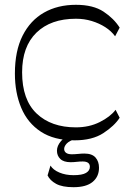

<svg xmlns="http://www.w3.org/2000/svg" viewBox="-20 -576 552 799"><path d="M290 8Q205 8 150 -28Q95 -64 68.5 -127Q42 -190 42 -270Q42 -364 74 -427.5Q106 -491 163 -523.5Q220 -556 296 -556Q368 -556 411 -527.5Q454 -499 478 -461L459 -425Q443 -447 418 -463Q393 -479 362 -488.5Q331 -498 296 -498Q191 -498 131.5 -440Q72 -382 72 -275Q72 -161 132.5 -103.5Q193 -46 296 -46Q351 -46 395 -68Q439 -90 461 -119L478 -86Q456 -52 410 -22Q364 8 290 8ZM286 203Q239 203 213.5 189Q188 175 178 154L190 113Q201 131 227 142Q253 153 286 153Q322 153 338 143.5Q354 134 354 118Q354 96 324 96Q312 96 299 97.5Q286 99 274 99Q245 99 231 85.5Q217 72 217 51Q217 31 233.5 11.5Q250 -8 293 -19L299 0Q268 10 257.5 21.5Q247 33 247 44Q247 54 255 60Q263 66 279 66Q291 66 305.5 64.5Q320 63 331 63Q363 63 377.5 79.5Q392 96 392 122Q392 159 365.5 181Q339 203 286 203Z"/></svg>

Font: Savate ExtraLight
Style: Regular
Weight: 200
Designer: Max Esnée
Foundry: Plomb Type
Version: Version 2.000